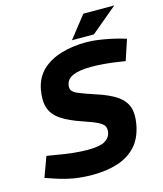

<svg xmlns="http://www.w3.org/2000/svg" viewBox="-127 -961 905 1065"><g transform="rotate(-15 325.5 -428.5)"><path d="M273 10Q215 10 165 1.5Q115 -7 59 -26L9 -43L51 -158L102 -150Q150 -141 196.5 -136Q243 -131 281 -131Q350 -131 379.5 -147.5Q409 -164 415 -194Q419 -214 412.5 -229Q406 -244 379 -258Q352 -272 295 -291Q221 -316 177.5 -345Q134 -374 119.5 -416.5Q105 -459 117 -523Q130 -589 173.5 -630Q217 -671 283 -690.5Q349 -710 428 -710Q457 -710 490.5 -705.5Q524 -701 556 -694.5Q588 -688 614 -681L651 -670L612 -552L566 -559Q527 -565 489.5 -568Q452 -571 419 -571Q351 -571 314.5 -555.5Q278 -540 272 -507Q268 -487 276.5 -474Q285 -461 314.5 -449Q344 -437 404 -417Q477 -394 519.5 -365Q562 -336 575.5 -295.5Q589 -255 578 -197Q564 -121 522.5 -76Q481 -31 417.5 -10.5Q354 10 273 10ZM354 -741 453 -867H631L480 -741Z"/></g></svg>

Font: REM SemiBold
Style: Italic
Weight: 600
Italic angle: -11°
Designer: Octavio Pardo
Foundry: Ashler Design
Version: Version 1.005;gftools[0.9.28]